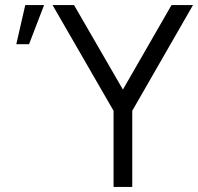

<svg xmlns="http://www.w3.org/2000/svg" viewBox="-20 -740 784 760"><path d="M429.5 0H503.5V-301.5L744 -720H659L466.5 -385.5L273 -720H188L429.5 -301.5ZM80 -720 44.5 -565H95L154.5 -720Z"/></svg>

Font: Hauora
Style: Regular
Weight: 400
Designer: Mikhail Sharanda
Foundry: WCYS & Co.
Version: Version 1.010